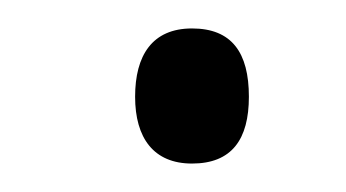

<svg xmlns="http://www.w3.org/2000/svg" viewBox="-20 -405 243 135"><path d="M75 -337C75 -308 88 -290 115 -290C143 -290 155 -307 155 -337C155 -368 143 -385 115 -385C87 -385 75 -366 75 -337Z"/></svg>

Font: Noto Sans Devanagari ExtraCondensed Light
Style: Regular
Weight: 300
Width: 2
Designer: Jelle Bosma - Monotype Design Team
Foundry: Monotype Imaging Inc.
Version: Version 2.004